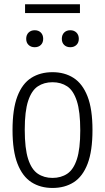

<svg xmlns="http://www.w3.org/2000/svg" viewBox="-20 -898 507 927"><path d="M233.5 9.5Q175 9.5 131.8 -18.2Q88.5 -46 64.5 -107.5Q40.5 -169 40.5 -270Q40.5 -371.5 64 -433Q87.5 -494.5 131 -522Q174.5 -549.5 233.5 -549.5Q292 -549.5 335.2 -521.8Q378.5 -494 402.5 -432.8Q426.5 -371.5 426.5 -270.5Q426.5 -169 403 -107.5Q379.5 -46 336.2 -18.2Q293 9.5 233.5 9.5ZM233.5 -39Q274.5 -39 304.8 -59.2Q335 -79.5 351.2 -129.2Q367.5 -179 367.5 -268.5Q367.5 -359.5 351 -410.2Q334.5 -461 304.5 -481Q274.5 -501 233.5 -501Q192.5 -501 162.5 -481Q132.5 -461 116 -411.2Q99.5 -361.5 99.5 -272Q99.5 -181 115.8 -130.5Q132 -80 162.2 -59.5Q192.5 -39 233.5 -39ZM319.5 -670Q301 -670 289.8 -681Q278.5 -692 278.5 -710.5Q278.5 -729.5 289.8 -740.8Q301 -752 319.5 -752Q337.5 -752 349 -740.8Q360.5 -729.5 360.5 -710.5Q360.5 -692 349 -681Q337.5 -670 319.5 -670ZM147.5 -670Q129.5 -670 118 -681Q106.5 -692 106.5 -710.5Q106.5 -729.5 118 -740.8Q129.5 -752 147.5 -752Q166 -752 177.2 -740.8Q188.5 -729.5 188.5 -710.5Q188.5 -692 177.2 -681Q166 -670 147.5 -670ZM101 -835V-877.5H366V-835Z"/></svg>

Font: Encode Sans Condensed Condensed Light
Style: Regular
Weight: 300
Width: 3
Designer: Multiple Designers
Foundry: Impallari Type
Version: Version 3.000; ttfautohint (v1.8.3) -l 8 -r 50 -G 200 -x 14 